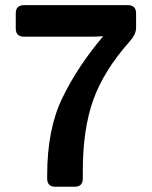

<svg xmlns="http://www.w3.org/2000/svg" viewBox="-20 -714 583 737"><path d="M72.3 -573.2Q40.5 -573.2 40.5 -605V-662.6Q40.5 -694.3 72.3 -694.3H470.7Q502.4 -694.3 502.4 -662.6V-607.4Q502.4 -582.5 478 -555.2Q377.9 -442.4 337.9 -330.1Q297.9 -217.8 297.9 -59.1V-28.8Q297.9 2.9 266.1 2.9H192.9Q161.1 2.9 161.1 -28.8V-42Q161.1 -218.3 219.5 -338.4Q277.8 -458.5 374.5 -573.2V-575.2Q355 -573.2 335.4 -573.2Z"/></svg>

Font: Istok
Style: Bold
Weight: 700
Designer: Andrey V. Panov
Foundry: Andrey V. Panov
Version: Version 1.0.1